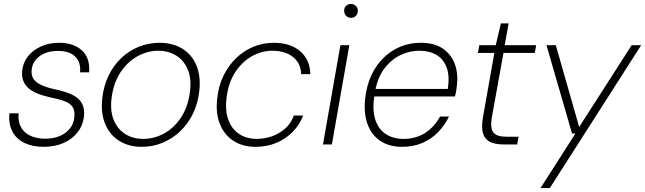

<svg xmlns="http://www.w3.org/2000/svg" viewBox="-20 -729 3256 969"><path d="M201 12Q145 12 104.5 -7Q64 -26 43.5 -63.5Q23 -101 27 -157H74Q70 -117 85.5 -88Q101 -59 133 -44Q165 -29 208 -29Q249 -29 280.5 -42Q312 -55 332 -79.5Q352 -104 355 -136Q359 -170 346.5 -189Q334 -208 305.5 -218.5Q277 -229 233 -238Q199 -245 171.5 -256Q144 -267 125.5 -282.5Q107 -298 98 -320Q89 -342 92 -372Q96 -413 121 -444.5Q146 -476 186.5 -494.5Q227 -513 279 -513Q350 -513 392.5 -475.5Q435 -438 430 -364H384Q389 -413 360.5 -442.5Q332 -472 273 -472Q216 -472 180 -445.5Q144 -419 140 -377Q137 -353 146.5 -335Q156 -317 181.5 -303.5Q207 -290 250 -280Q283 -273 313 -263.5Q343 -254 364.5 -239Q386 -224 396.5 -201Q407 -178 404 -142Q399 -97 372 -62Q345 -27 301 -7.5Q257 12 201 12Z M695 12Q630 12 582 -18Q534 -48 511 -103Q488 -158 496 -232Q503 -296 528 -347.5Q553 -399 592 -436Q631 -473 680.5 -493Q730 -513 785 -513Q852 -513 900 -483.5Q948 -454 971 -399.5Q994 -345 986 -271Q979 -207 954 -155.5Q929 -104 889.5 -66.5Q850 -29 800.5 -8.5Q751 12 695 12ZM702 -28Q759 -28 810 -56.5Q861 -85 895.5 -139Q930 -193 939 -268Q947 -335 926.5 -381Q906 -427 867 -450Q828 -473 780 -473Q723 -473 672 -444Q621 -415 586.5 -361.5Q552 -308 543 -233Q535 -166 555.5 -120Q576 -74 614.5 -51Q653 -28 702 -28Z M1269 12Q1205 12 1158.5 -18Q1112 -48 1090 -102.5Q1068 -157 1076 -229Q1082 -294 1107.5 -346Q1133 -398 1171.5 -435.5Q1210 -473 1259 -493Q1308 -513 1361 -513Q1447 -513 1496 -469.5Q1545 -426 1546 -355H1500Q1498 -411 1458 -442Q1418 -473 1355 -473Q1301 -473 1251 -445Q1201 -417 1166.5 -363.5Q1132 -310 1123 -233Q1117 -180 1127 -141.5Q1137 -103 1159 -77.5Q1181 -52 1211 -40Q1241 -28 1274 -28Q1316 -28 1353.5 -41.5Q1391 -55 1420 -81Q1449 -107 1463 -146H1510Q1493 -101 1458.5 -65Q1424 -29 1376 -8.5Q1328 12 1269 12Z M1610 0 1698 -501H1743L1655 0ZM1751 -639Q1737 -639 1727 -649Q1717 -659 1717 -674Q1716 -690 1726.5 -699.5Q1737 -709 1751 -709Q1765 -709 1775.5 -699.5Q1786 -690 1786 -674Q1786 -659 1776 -649Q1766 -639 1751 -639Z M2009 12Q1943 12 1898.5 -18.5Q1854 -49 1834.5 -103.5Q1815 -158 1823 -232Q1830 -296 1853.5 -347.5Q1877 -399 1914.5 -436Q1952 -473 1999.5 -493Q2047 -513 2103 -513Q2173 -513 2215.5 -483.5Q2258 -454 2275.5 -405.5Q2293 -357 2286 -299Q2285 -286 2282.5 -271Q2280 -256 2276 -242H1856L1863 -280H2240Q2250 -345 2234.5 -387.5Q2219 -430 2183.5 -451.5Q2148 -473 2096 -473Q2047 -473 2001 -451Q1955 -429 1920.5 -384Q1886 -339 1873 -268L1870 -250Q1858 -178 1873 -128.5Q1888 -79 1925.5 -53.5Q1963 -28 2016 -28Q2079 -28 2125.5 -58Q2172 -88 2201 -141H2246Q2225 -97 2191 -62Q2157 -27 2111.5 -7.5Q2066 12 2009 12Z M2521 0Q2478 0 2452 -13.5Q2426 -27 2417.5 -56.5Q2409 -86 2417 -135L2475 -462H2392L2399 -501H2482L2508 -611H2547L2527 -501H2686L2679 -462H2521L2462 -135Q2453 -82 2470 -60.5Q2487 -39 2535 -39H2597L2590 0Z M2708 220 2884 -55H2867L2738 -501H2785L2903 -88L3168 -501H3216L2755 220Z"/></svg>

Font: DM Sans 17pt ExtraLight
Style: Italic
Weight: 250
Italic angle: -10°
Version: Version 4.004;gftools[0.9.30]